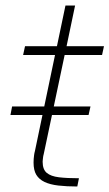

<svg xmlns="http://www.w3.org/2000/svg" viewBox="-20 -678 398 698"><path d="M18 -260 24 -291H309L302 -260ZM261 0Q222 0 192 -3.5Q162 -7 142 -16.5Q122 -26 112 -42.5Q102 -59 102 -87Q102 -94 102.5 -100.5Q103 -107 104 -114.5Q105 -122 107 -129L180 -478H64L71 -510H187L218 -658H253L222 -510H358L351 -478H215L139 -118Q137 -111 136.5 -105.5Q136 -100 135.5 -96.5Q135 -93 135 -90Q135 -62 150 -49.5Q165 -37 194.5 -33.5Q224 -30 267 -30Z"/></svg>

Font: Saira SemiExpanded Thin
Style: Italic
Weight: 250
Width: 6
Italic angle: -12°
Designer: Hector Gatti with collaboration of the Omnibus-Type team
Foundry: Omnibus-Type
Version: Version 1.101